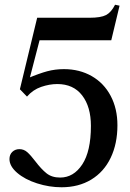

<svg xmlns="http://www.w3.org/2000/svg" viewBox="-20 -775 551 811"><path d="M20 -103Q20 -122 32 -133.5Q44 -145 62 -145Q81 -145 95.5 -132Q110 -119 129 -94Q154 -61 176.5 -43Q199 -25 234 -25Q291 -25 327.5 -80.5Q364 -136 364 -243Q364 -324 327 -372Q290 -420 222 -420Q189 -420 154 -408Q119 -396 94 -367L64 -398L137 -700H358Q406 -700 428 -711.5Q450 -723 466 -755L485 -751L468 -680L450 -605H134L151 -620L103 -435L96 -444Q146 -465 179.5 -474Q213 -483 250 -483Q316 -483 367.5 -453.5Q419 -424 447.5 -370Q476 -316 476 -246Q476 -168 447.5 -108.5Q419 -49 365.5 -16.5Q312 16 240 16Q188 16 136.5 -0.5Q85 -17 52.5 -45Q20 -73 20 -103Z"/></svg>

Font: RL Madena Variable
Style: Regular
Weight: 400
Designer: I Kadek Wantara Putra
Foundry: Roughlines ID
Version: Version 1.000;Glyphs 3.1.2 (3151)